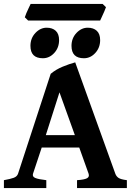

<svg xmlns="http://www.w3.org/2000/svg" viewBox="-20 -962 679 982"><path d="M193.4 -207.5 148.9 -73.7Q144 -58.6 160.4 -51.8Q176.8 -44.9 216.8 -40.5V0H0V-40.5Q33.2 -46.4 50.3 -52.7Q67.4 -59.1 72.3 -73.7L239.3 -584.5Q266.1 -606.9 300.8 -621.1Q335.4 -635.3 364.7 -643.1L569.8 -73.7Q574.7 -60.1 586.2 -52.2Q597.7 -44.4 628.9 -40.5V0H374V-40.5Q411.6 -43 425 -50.3Q438.5 -57.6 433.1 -73.7L385.3 -207.5ZM362.8 -271 284.2 -489.7 214.4 -271ZM282.2 -756.8Q282.2 -718.3 257.6 -691.2Q232.9 -664.1 199.2 -664.1Q135.7 -664.1 135.7 -727.5Q135.7 -766.6 161.1 -793.5Q186.5 -820.3 218.8 -820.3Q248 -820.3 265.1 -804.4Q282.2 -788.6 282.2 -756.8ZM492.2 -756.8Q492.2 -718.3 467.5 -691.2Q442.9 -664.1 409.2 -664.1Q345.7 -664.1 345.7 -727.5Q345.7 -766.6 371.1 -793.5Q396.5 -820.3 428.7 -820.3Q458 -820.3 475.1 -804.4Q492.2 -788.6 492.2 -756.8ZM522 -925.3Q520 -918.5 513.7 -904.1Q507.3 -889.6 501 -876Q494.6 -862.3 492.2 -856.9H124L106.9 -873.5Q108.9 -880.9 114.7 -894.5Q120.6 -908.2 127.2 -921.9Q133.8 -935.5 136.7 -941.9H504.9Z"/></svg>

Font: Gentium Book Plus
Style: Bold
Weight: 700
Designer: Victor Gaultney, Annie Olsen, Iska Routamaa, Becca Hirsbrunner
Foundry: SIL International
Version: Version 6.101